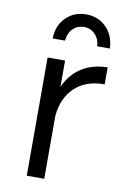

<svg xmlns="http://www.w3.org/2000/svg" viewBox="-85 -791 541 841"><g transform="rotate(10 186.0 -370.5)"><path d="M95.2 0ZM361.8 -528.8V-453.1Q279.8 -454.1 230 -407.5Q180.2 -360.8 172.9 -279.8V0H95.2V-525.9H172.9V-409.2Q199.2 -466.8 247.1 -497.3Q294.9 -527.8 361.8 -528.8ZM102.5 -611.8Q103.5 -668.9 139.6 -705.1Q175.8 -741.2 230 -741.2Q283.2 -741.2 319.1 -705.1Q355 -668.9 356.9 -611.8H300.8Q298.8 -644 278.8 -664.6Q258.8 -685.1 230 -685.1Q200.2 -685.1 179.9 -664.6Q159.7 -644 157.7 -611.8Z"/></g></svg>

Font: Argentum Sans Light
Style: Regular
Weight: 300
Designer: Julieta Ulanovsky (Modified by Cristiano Sobral)
Foundry: Julieta Ulanovsky
Version: Version 1.000; ttfautohint (v1.5.65-e2d9)